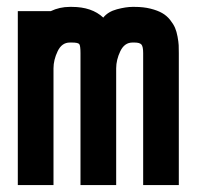

<svg xmlns="http://www.w3.org/2000/svg" viewBox="-20 -532 565 552"><path d="M180.7 -409.7Q157.7 -409.7 145.8 -384.8Q133.8 -359.9 133.8 -335.4V0H31.2V-500H126Q151.4 -512.2 180.7 -512.2H186.5Q244.1 -512.2 276.9 -481.4Q290.5 -498.5 316.4 -505.4Q342.3 -512.2 360.8 -512.2H366.7Q392.6 -512.2 412.8 -507.1Q433.1 -502 446.3 -494.4Q459.5 -486.8 469 -474.9Q478.5 -462.9 483.2 -452.1Q487.8 -441.4 490.5 -426.5Q493.2 -411.6 493.7 -402.1Q494.1 -392.6 494.1 -379.4V0H391.6V-379.4Q391.6 -398.4 386.5 -404.1Q381.3 -409.7 366.7 -409.7H360.8Q337.9 -409.7 325.9 -384.8Q314 -359.9 314 -335.4V0H211.4V-379.4Q211.4 -400.9 207.8 -405.3Q204.1 -409.7 186.5 -409.7Z"/></svg>

Font: Anka/Coder Condensed
Style: Bold
Weight: 700
Width: 4
Monospace: yes
Version: Version 001.100